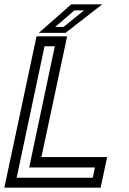

<svg xmlns="http://www.w3.org/2000/svg" viewBox="-32 -868 598 888"><path d="M-12 0 137 -700H278.5L159.5 -141.5H463.5L433.5 0ZM45 -46H397L407 -93.5H103L221.5 -654H174ZM147.5 -716 297.5 -848H441L271 -716ZM223.5 -743.5H262L356.5 -820H312Z"/></svg>

Font: Tourney Medium
Style: Italic
Weight: 500
Italic angle: -12°
Version: Version 1.015